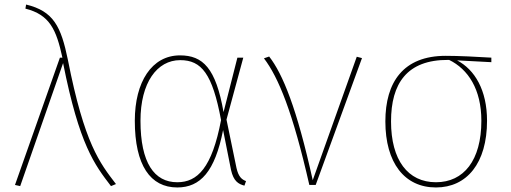

<svg xmlns="http://www.w3.org/2000/svg" viewBox="-20 -815 2251 846"><path d="M95 -795 92 -777C199 -750 228 -685 255 -561H244L46 0L69 5L258 -537C330 -175 397 -89 469 5L491 -4C420 -97 352 -180 279 -552C249 -698 216 -766 95 -795Z M773 -571C649 -571 574 -454 574 -283C574 -86 643 11 761 11C863 11 927 -59 963 -242L998 -66C1009 -17 1030 -4 1057 3L1064 -17C1046 -24 1031 -35 1022 -75L978 -288L1052 -561H1026L965 -321C931 -515 874 -571 773 -571ZM774 -550C868 -550 916 -490 954 -286C914 -75 850 -12 761 -12C660 -12 599 -97 599 -283C599 -451 672 -550 774 -550Z M1166 -566 1143 -558C1207 -474 1270 -321 1343 0H1371L1575 -559L1552 -565L1358 -21C1288 -338 1226 -489 1166 -566Z M2145 -561C2081 -565 2000 -569 1944 -569C1757 -569 1678 -453 1678 -280C1678 -98 1762 11 1901 11C2037 11 2126 -96 2126 -283C2126 -418 2072 -508 1994 -549L2145 -541ZM2101 -283C2101 -108 2023 -12 1901 -12C1777 -12 1703 -110 1703 -280C1703 -447 1773 -552 1955 -551H1959C2043 -510 2101 -421 2101 -283Z"/></svg>

Font: Glow Sans SC Normal Thin
Style: Regular
Weight: 100
Designer: Ryoko NISHIZUKA (kana, bopomofo & ideographs); Paul D. Hunt (Latin, Greek & Cyrillic); Sandoll Communications, Soo-young
Version: Version 0.93